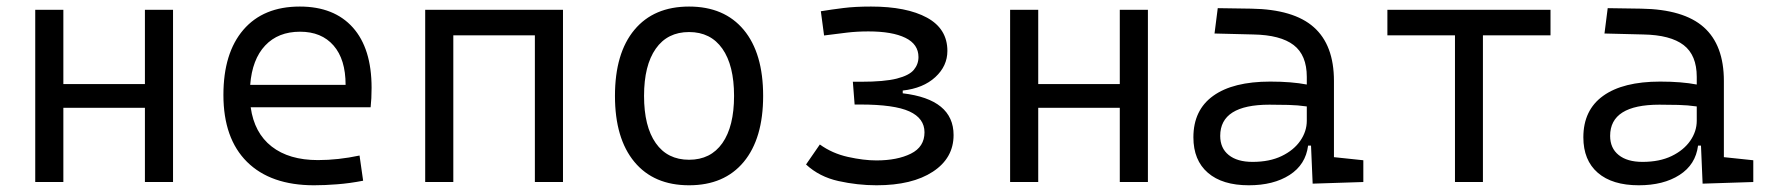

<svg xmlns="http://www.w3.org/2000/svg" viewBox="-20 -547 5313 577"><path d="M415.5 0V-223.1H170.4V0H85.9V-517.6H170.4V-294.4H415.5V-517.6H500V0Z M923.8 9.8Q793.5 9.8 722.4 -60.5Q651.4 -130.9 651.4 -261.7Q651.4 -387.7 711.4 -457.5Q771.5 -527.3 880.9 -527.3Q983.9 -527.3 1040.3 -464.4Q1096.7 -401.4 1096.7 -283.2Q1096.7 -250.5 1093.8 -224.6H733.4Q744.1 -147.5 796.4 -106.7Q848.6 -65.9 935.5 -65.9Q996.1 -65.9 1060.5 -79.6L1071.3 -3.9Q1031.2 3.9 993.7 6.8Q956.1 9.8 923.8 9.8ZM731.9 -292H1018.6Q1018.6 -368.7 982.4 -410.2Q946.3 -451.7 881.8 -451.7Q815.9 -451.7 776.9 -410.2Q737.8 -368.7 731.9 -292Z M1587.4 0V-440.9H1342.3V0H1257.8V-517.6H1671.9V0Z M2050.8 9.8Q1944.8 9.8 1886.5 -60.5Q1828.1 -130.9 1828.1 -258.8Q1828.1 -387.2 1886.5 -457.3Q1944.8 -527.3 2050.8 -527.3Q2156.7 -527.3 2215.1 -457.3Q2273.4 -387.2 2273.4 -258.8Q2273.4 -130.9 2215.1 -60.5Q2156.7 9.8 2050.8 9.8ZM2050.8 -66.9Q2115.7 -66.9 2150.9 -116.9Q2186 -167 2186 -258.8Q2186 -350.6 2150.9 -400.6Q2115.7 -450.7 2050.8 -450.7Q1985.8 -450.7 1950.7 -400.6Q1915.5 -350.6 1915.5 -258.8Q1915.5 -167 1950.7 -116.9Q1985.8 -66.9 2050.8 -66.9Z M2614.3 9.8Q2557.1 9.8 2499.8 -2.9Q2442.4 -15.6 2402.3 -52.7L2443.8 -112.8Q2481 -85.9 2528.3 -75.4Q2575.7 -64.9 2613.8 -64.9Q2676.3 -64.9 2717.3 -85.2Q2758.3 -105.5 2758.3 -149.4Q2758.3 -191.4 2712.9 -212.2Q2667.5 -232.9 2565.4 -232.9H2548.3L2543 -301.3H2566.9Q2637.7 -301.3 2675 -310.8Q2712.4 -320.3 2726.3 -337.2Q2740.2 -354 2740.2 -375.5Q2740.2 -414.1 2700.9 -433.3Q2661.6 -452.6 2589.8 -452.6Q2555.2 -452.6 2525.4 -449Q2495.6 -445.3 2456.5 -440.4L2446.8 -513.2Q2480 -518.6 2514.6 -522.9Q2549.3 -527.3 2597.7 -527.3Q2704.6 -527.3 2765.9 -493.9Q2827.1 -460.4 2827.1 -394Q2827.1 -348.6 2790.8 -315.2Q2754.4 -281.7 2692.9 -274.9V-266.6Q2845.7 -248.5 2845.7 -141.1Q2845.7 -71.8 2783.4 -31Q2721.2 9.8 2614.3 9.8Z M3345.2 0V-223.1H3100.1V0H3015.6V-517.6H3100.1V-294.4H3345.2V-517.6H3429.7V0Z M3924.8 4.9 3919.9 -109.4H3911.1Q3903.8 -52.2 3855.5 -21.2Q3807.1 9.8 3732.9 9.8Q3653.3 9.8 3609.9 -27.8Q3566.4 -65.4 3566.4 -134.3Q3566.4 -216.3 3626 -259Q3685.5 -301.8 3797.4 -301.8Q3861.3 -301.8 3907.2 -293V-315.9Q3907.2 -381.3 3867.7 -411.6Q3828.1 -441.9 3746.6 -443.4L3629.9 -446.3L3639.6 -522.5L3740.2 -521Q3867.7 -519 3928.2 -465.3Q3988.8 -411.6 3988.8 -303.7V-74.7L4077.1 -65.4V0ZM3907.2 -227.1Q3880.4 -231 3851.8 -231.7Q3823.2 -232.4 3794.9 -232.4Q3647 -232.4 3647 -138.7Q3647 -101.6 3672.6 -81.1Q3698.2 -60.5 3744.1 -60.5Q3795.4 -60.5 3831.8 -78.1Q3868.2 -95.7 3887.7 -124Q3907.2 -152.3 3907.2 -184.1Z M4352.5 0V-440.9H4149.4V-517.6H4639.6V-440.9H4436.5V0Z M5096.7 4.9 5091.8 -109.4H5083Q5075.7 -52.2 5027.3 -21.2Q4979 9.8 4904.8 9.8Q4825.2 9.8 4781.7 -27.8Q4738.3 -65.4 4738.3 -134.3Q4738.3 -216.3 4797.9 -259Q4857.4 -301.8 4969.2 -301.8Q5033.2 -301.8 5079.1 -293V-315.9Q5079.1 -381.3 5039.6 -411.6Q5000 -441.9 4918.5 -443.4L4801.8 -446.3L4811.5 -522.5L4912.1 -521Q5039.6 -519 5100.1 -465.3Q5160.6 -411.6 5160.6 -303.7V-74.7L5249 -65.4V0ZM5079.1 -227.1Q5052.2 -231 5023.7 -231.7Q4995.1 -232.4 4966.8 -232.4Q4818.8 -232.4 4818.8 -138.7Q4818.8 -101.6 4844.5 -81.1Q4870.1 -60.5 4916 -60.5Q4967.3 -60.5 5003.7 -78.1Q5040 -95.7 5059.6 -124Q5079.1 -152.3 5079.1 -184.1Z"/></svg>

Font: Cascadia Mono NF SemiLight
Style: Regular
Weight: 350
Monospace: yes
Designer: Aaron Bell
Foundry: Saja Typeworks
Version: Version 2404.023; ttfautohint (v1.8.4)